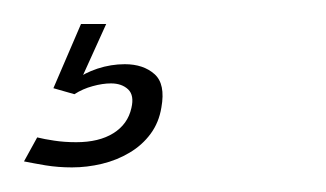

<svg xmlns="http://www.w3.org/2000/svg" viewBox="-35 -20 272 160"><path d="M25 119.5Q37.5 119.5 50 116.5Q62.5 113.5 73 107.2Q83.5 101 90.5 91.5Q97.5 82 99.5 69.5Q103 50 93.8 41.8Q84.5 33.5 69 33.5Q57.5 33.5 46.2 37.2Q35 41 29 46L27 58.5Q34 54 42.2 51.8Q50.5 49.5 57.5 49.5Q66.5 49.5 71.8 54.5Q77 59.5 74.5 70Q71.5 83.5 59.5 91Q47.5 98.5 28.5 98.5Q18.5 98.5 10.2 97.2Q2 96 -4 94.5L-15 114.5Q-7.5 116 3 117.8Q13.5 119.5 25 119.5ZM27 58.5 53.5 0H32.5L9.5 53.5Z"/></svg>

Font: Anybody Condensed ExtraLight
Style: Italic
Weight: 250
Width: 3
Italic angle: -10°
Version: Version 1.113;gftools[0.9.25]